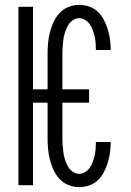

<svg xmlns="http://www.w3.org/2000/svg" viewBox="-20 -763 540 791"><path d="M306 8Q284 8 262.5 -0.5Q241 -9 225.5 -25.5Q210 -42 200.5 -63Q191 -84 185.5 -105.5Q180 -127 178 -149.5Q176 -172 176 -195V-340H116V0H56V-735H116V-395H176V-540Q176 -563 178 -585.5Q180 -608 185.5 -629.5Q191 -651 200.5 -672Q210 -693 225.5 -709.5Q241 -726 262.5 -734.5Q284 -743 306 -743Q327 -743 347.5 -736Q368 -729 383 -714.5Q398 -700 408 -681Q418 -662 424 -642Q430 -622 433 -601Q436 -580 436 -559V-557H375V-558Q375 -572 374 -585.5Q373 -599 370 -612Q367 -625 362.5 -638Q358 -651 350.5 -662Q343 -673 331.5 -680.5Q320 -688 306 -688Q291 -688 278.5 -678.5Q266 -669 259 -656Q252 -643 247.5 -628.5Q243 -614 241 -599.5Q239 -585 238 -570Q237 -555 237 -540V-395H347V-340H237V-195Q237 -180 238 -165Q239 -150 241 -135.5Q243 -121 247.5 -106.5Q252 -92 259 -79Q266 -66 278.5 -56.5Q291 -47 306 -47Q320 -47 331.5 -54.5Q343 -62 350.5 -73Q358 -84 362.5 -97Q367 -110 370 -123Q373 -136 374 -149.5Q375 -163 375 -177V-178H436V-176Q436 -155 433 -134Q430 -113 424 -93Q418 -73 408 -54Q398 -35 383 -20.5Q368 -6 347.5 1Q327 8 306 8Z"/></svg>

Font: Iosevka Curly Light
Style: Regular
Weight: 300
Monospace: yes
Designer: Belleve Invis
Foundry: Belleve Invis
Version: Version 22.1.2; ttfautohint (v1.8.4)